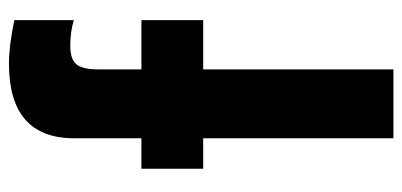

<svg xmlns="http://www.w3.org/2000/svg" viewBox="-255 -644 899 429"><g transform="rotate(-90 194.5 -429.5)"><path d="M254 -660V-563H364V-425H254V0H100V-425H32V-563H100V-713Q100 -859 267 -859Q306 -859 364 -847V-714Q338 -722 307 -722Q277 -722 265.5 -708.5Q254 -695 254 -660Z"/></g></svg>

Font: Biryani ExtraBold
Style: Regular
Weight: 800
Designer: Dan Reynolds and Mathieu Reguer
Foundry: Dan Reynolds and Mathieu Reguer
Version: Version 1.004; ttfautohint (v1.1) -l 5 -r 5 -G 72 -x 0 -D la